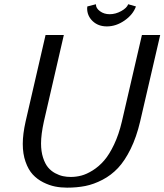

<svg xmlns="http://www.w3.org/2000/svg" viewBox="-20 -863 765 893"><path d="M85.9 0ZM490.2 -796.9Q517.6 -796.9 543.9 -811.5Q570.3 -826.2 576.2 -843.3L612.3 -833Q598.6 -794.9 559.3 -767.6Q520 -740.2 477.1 -740.2Q437 -740.2 411.1 -764.6Q385.3 -789.1 385.3 -824.2Q385.3 -825.7 385.7 -828.6Q386.2 -831.5 386.2 -833L426.3 -843.3V-841.3Q426.3 -824.7 445.1 -810.8Q463.9 -796.9 490.2 -796.9ZM640.1 -700.2H725.1L631.8 -297.9Q614.7 -225.1 587.6 -170.2Q560.5 -115.2 528.8 -81.5Q497.1 -47.9 456.8 -26.9Q416.5 -5.9 377.2 2Q337.9 9.8 292 9.8Q262.7 9.8 235.8 4.4Q209 -1 180.9 -15.1Q152.8 -29.3 132.3 -51.5Q111.8 -73.7 98.9 -110.4Q85.9 -147 85.9 -193.8Q85.9 -239.3 99.1 -297.9L191.9 -700.2H276.9L184.1 -297.9Q170.9 -237.8 170.9 -195.8Q170.9 -158.7 180.2 -129.9Q189.5 -101.1 203.4 -84.5Q217.3 -67.9 236.3 -57.6Q255.4 -47.4 272.9 -43.7Q290.5 -40 309.1 -40Q334 -40 358.4 -46.4Q382.8 -52.7 411.4 -70.6Q439.9 -88.4 464.1 -116.2Q488.3 -144 510.5 -190.7Q532.7 -237.3 546.9 -297.9Z"/></svg>

Font: Pfennig
Style: Italic
Weight: 500
Italic angle: -13°
Version: Version 20120410 ; ttfautohint (v0.8)